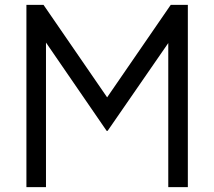

<svg xmlns="http://www.w3.org/2000/svg" viewBox="-20 -765 876 785"><path d="M88 0H168V-591L416 -230H420L668 -589V0H748V-745H678L418 -367L158 -745H88Z"/></svg>

Font: Plus Jakarta Sans
Style: Regular
Weight: 400
Designer: Gumpita Rahayu
Foundry: Tokotype
Version: Version 2.004; ttfautohint (v1.8.3)